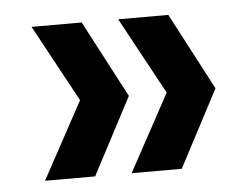

<svg xmlns="http://www.w3.org/2000/svg" viewBox="-36 -513 567 435"><g transform="rotate(-5 247.5 -295.0)"><path d="M164 -120H50L145 -295L50 -470H164L256 -295ZM361 -120H247L342 -295L247 -470H361L453 -295Z"/></g></svg>

Font: DM Sans 12pt SemiBold
Style: Regular
Weight: 600
Version: Version 4.004;gftools[0.9.30]